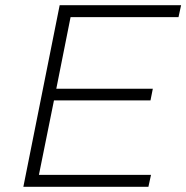

<svg xmlns="http://www.w3.org/2000/svg" viewBox="-20 -720 718 740"><path d="M252 -654 197 -378H569L560 -333H188L130 -46H562L552 0H70L210 -700H678L668 -654Z"/></svg>

Font: Idrija
Style: Italic
Weight: 300
Italic angle: -11.3°
Designer: Julieta Ulanovsky
Foundry: Julieta Ulanovsky
Version: Version 7.200